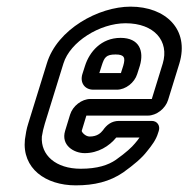

<svg xmlns="http://www.w3.org/2000/svg" viewBox="-20 -527 567 578"><path d="M191 -182 176 -133C163 -90 202 -66 235 -66C275 -66 309 -87 330 -113H400C396 -107 392 -102 386 -95C377 -84 360 -68 329 -46C306 -30 273 -19 223 -19C148 -19 102 -60 106 -116C108 -129 111 -142 115 -155L171 -336C191 -401 280 -457 358 -457C445 -457 490 -403 470 -336L437 -229H252C226 -229 199 -208 191 -182ZM486 -226 520 -336C551 -439 478 -507 373 -507C277 -507 152 -439 121 -336L65 -155C60 -140 57 -122 55 -107C46 -20 117 31 208 31C264 31 310 20 351 -8C383 -31 407 -51 423 -72C436 -88 450 -106 456 -127L458 -133C463 -149 453 -163 437 -163H338C316 -163 301 -151 290 -135C283 -126 272 -116 250 -116C237 -116 226 -129 226 -133L240 -179H425C451 -179 478 -200 486 -226ZM261 -257H332C358 -257 385 -278 393 -304L401 -329C414 -373 400 -413 343 -413C284 -413 249 -370 236 -329L228 -304C220 -278 235 -257 261 -257ZM328 -363C355 -363 358 -353 351 -329L344 -307H279L286 -329C294 -354 299 -363 328 -363Z"/></svg>

Font: DIN Rundschrift
Style: BreitKontKu
Weight: 400
Width: 7
Version: Version 1.027